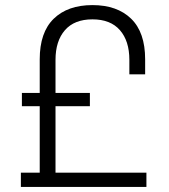

<svg xmlns="http://www.w3.org/2000/svg" viewBox="-20 -734 664 754"><path d="M62 0V-56H136V-317H66V-369H136V-501Q136 -607 191 -660.5Q246 -714 343 -714Q440 -714 495 -660.5Q550 -607 550 -501V-442H488V-499Q488 -573 451 -615.5Q414 -658 343 -658Q272 -658 235 -615.5Q198 -573 198 -499V-369H333V-317H198V-56H555V0Z"/></svg>

Font: Space Grotesk Light
Style: Regular
Weight: 300
Designer: Florian Karsten
Foundry: Florian Karsten
Version: Version 2.000